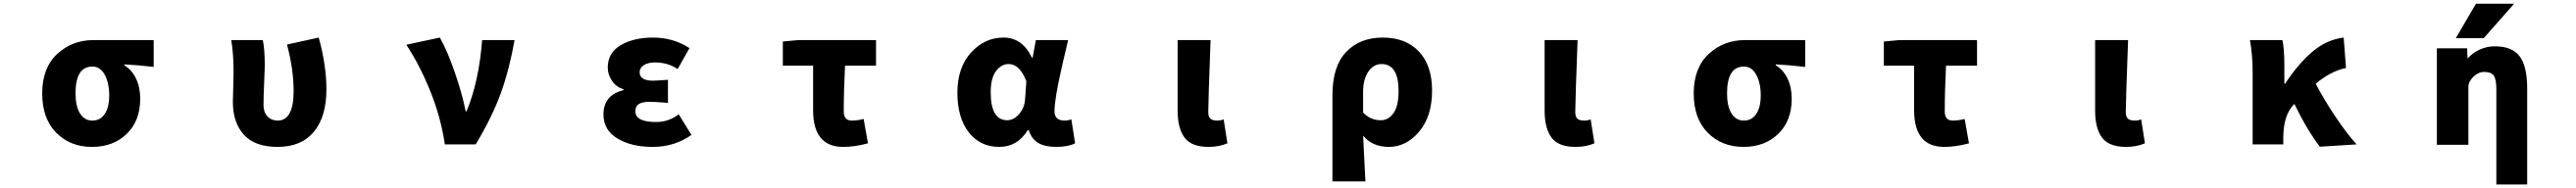

<svg xmlns="http://www.w3.org/2000/svg" viewBox="-20 -788 14040 1026"><path d="M210 -278.3Q210 -418 292 -493.7Q374 -569.3 489.3 -569.3H817.4V-422.9Q724.6 -433.6 657.2 -436.5V-431.6Q698.2 -407.2 721.2 -359.4Q744.1 -311.5 744.1 -249Q744.1 -128.9 670.9 -57.6Q597.7 13.7 480.5 13.7Q363.3 13.7 286.6 -63.5Q210 -140.6 210 -278.3ZM575.2 -267.6Q575.2 -335 550.8 -379.9Q526.4 -424.8 483.4 -424.8Q391.6 -424.8 391.6 -278.3Q391.6 -208 416 -168.9Q440.4 -129.9 483.4 -129.9Q526.4 -129.9 550.8 -166Q575.2 -202.1 575.2 -267.6Z M1493.2 13.7Q1369.1 13.7 1309.1 -52.7Q1249 -119.1 1249 -231.4Q1249 -257.8 1251 -311.5Q1252.9 -365.2 1252.9 -391.6Q1252.9 -494.1 1240.2 -569.3H1412.1Q1422.9 -521.5 1422.9 -426.8Q1422.9 -409.2 1419.4 -333.5Q1416 -257.8 1416 -215.8Q1416 -175.8 1437.5 -152.8Q1459 -129.9 1493.2 -129.9Q1580.1 -129.9 1580.1 -292Q1580.1 -409.2 1543.9 -544.9L1716.8 -583Q1758.8 -432.6 1758.8 -299.8Q1758.8 -151.4 1690.4 -68.8Q1622.1 13.7 1493.2 13.7Z M2572.3 0H2404.3Q2381.8 -149.4 2324.7 -291Q2267.6 -432.6 2194.3 -543.9L2377 -583Q2418 -510.7 2459 -391.6Q2500 -272.5 2517.6 -180.7H2522.5Q2589.8 -341.8 2607.4 -569.3H2784.2Q2755.9 -409.2 2709.5 -280.3Q2663.1 -151.4 2572.3 0Z M3537.1 13.7Q3420.9 13.7 3344.7 -32.2Q3268.6 -78.1 3268.6 -163.1Q3268.6 -269.5 3377.9 -295.9V-300.8Q3336.9 -313.5 3314.5 -347.7Q3292 -381.8 3292 -418.9Q3292 -500 3362.8 -541.5Q3433.6 -583 3539.1 -583Q3649.4 -583 3737.3 -525.4L3672.9 -411.1Q3618.2 -447.3 3549.8 -447.3Q3511.7 -447.3 3488.8 -432.6Q3465.8 -418 3465.8 -393.6Q3465.8 -347.7 3539.1 -347.7Q3554.7 -347.7 3620.1 -352.5V-226.6Q3609.4 -227.5 3588.9 -229Q3568.4 -230.5 3551.8 -231.4Q3535.2 -232.4 3521.5 -232.4Q3480.5 -232.4 3461.4 -220.2Q3442.4 -208 3442.4 -180.7Q3442.4 -122.1 3555.7 -122.1Q3624 -122.1 3678.7 -164.1L3748 -51.8Q3656.2 13.7 3537.1 13.7Z M4575.2 13.7Q4411.1 13.7 4411.1 -186.5V-429.7H4246.1V-561.5L4331.1 -569.3H4753.9V-429.7H4585Q4578.1 -296.9 4578.1 -179.7Q4578.1 -129.9 4622.1 -129.9Q4652.3 -129.9 4686.5 -138.7L4710 -5.9Q4638.7 13.7 4575.2 13.7Z M5425.8 13.7Q5321.3 13.7 5259.3 -65.9Q5197.3 -145.5 5197.3 -282.2Q5197.3 -418.9 5271.5 -501Q5345.7 -583 5449.2 -583Q5550.8 -583 5603.5 -473.6H5607.4L5625 -569.3H5800.8Q5797.9 -554.7 5787.6 -512.2Q5777.3 -469.7 5772.5 -448.7Q5767.6 -427.7 5759.3 -389.2Q5751 -350.6 5746.1 -326.7Q5741.2 -302.7 5736.3 -272.9Q5731.4 -243.2 5729 -220.7Q5726.6 -198.2 5726.6 -180.7Q5726.6 -129.9 5781.2 -129.9Q5800.8 -129.9 5818.4 -136.7L5838.9 -5.9Q5799.8 13.7 5737.3 13.7Q5674.8 13.7 5638.7 -7.3Q5602.5 -28.3 5585.9 -78.1H5581.1Q5524.4 13.7 5425.8 13.7ZM5468.8 -131.8Q5504.9 -131.8 5534.2 -166Q5563.5 -200.2 5566.4 -248L5573.2 -344.7Q5537.1 -438.5 5476.6 -438.5Q5436.5 -438.5 5407.7 -399.9Q5378.9 -361.3 5378.9 -285.2Q5378.9 -131.8 5468.8 -131.8Z M6566.4 13.7Q6472.7 13.7 6435.1 -37.1Q6397.5 -87.9 6397.5 -184.6V-569.3H6577.1Q6564.5 -229.5 6564.5 -177.7Q6564.5 -150.4 6576.2 -140.1Q6587.9 -129.9 6613.3 -129.9Q6633.8 -129.9 6648.4 -136.7L6668.9 -5.9Q6623 13.7 6566.4 13.7Z M7241.2 202.1V-269.5Q7241.2 -425.8 7315.9 -504.4Q7390.6 -583 7515.6 -583Q7640.6 -583 7712.4 -506.8Q7784.2 -430.7 7784.2 -293.9Q7784.2 -153.3 7713.9 -69.8Q7643.6 13.7 7547.9 13.7Q7459 13.7 7408.2 -47.9Q7413.1 38.1 7420.9 202.1ZM7504.9 -131.8Q7546.9 -131.8 7574.2 -170.9Q7601.6 -210 7601.6 -291Q7601.6 -438.5 7508.8 -438.5Q7464.8 -438.5 7436.5 -396.5Q7408.2 -354.5 7408.2 -287.1V-173.8Q7448.2 -131.8 7504.9 -131.8Z M8566.4 13.7Q8472.7 13.7 8435.1 -37.1Q8397.5 -87.9 8397.5 -184.6V-569.3H8577.1Q8564.5 -229.5 8564.5 -177.7Q8564.5 -150.4 8576.2 -140.1Q8587.9 -129.9 8613.3 -129.9Q8633.8 -129.9 8648.4 -136.7L8668.9 -5.9Q8623 13.7 8566.4 13.7Z M9210 -278.3Q9210 -418 9292 -493.7Q9374 -569.3 9489.3 -569.3H9817.4V-422.9Q9724.6 -433.6 9657.2 -436.5V-431.6Q9698.2 -407.2 9721.2 -359.4Q9744.1 -311.5 9744.1 -249Q9744.1 -128.9 9670.9 -57.6Q9597.7 13.7 9480.5 13.7Q9363.3 13.7 9286.6 -63.5Q9210 -140.6 9210 -278.3ZM9575.2 -267.6Q9575.2 -335 9550.8 -379.9Q9526.4 -424.8 9483.4 -424.8Q9391.6 -424.8 9391.6 -278.3Q9391.6 -208 9416 -168.9Q9440.4 -129.9 9483.4 -129.9Q9526.4 -129.9 9550.8 -166Q9575.2 -202.1 9575.2 -267.6Z M10575.2 13.7Q10411.1 13.7 10411.1 -186.5V-429.7H10246.1V-561.5L10331.1 -569.3H10753.9V-429.7H10585Q10578.1 -296.9 10578.1 -179.7Q10578.1 -129.9 10622.1 -129.9Q10652.3 -129.9 10686.5 -138.7L10710 -5.9Q10638.7 13.7 10575.2 13.7Z M11566.4 13.7Q11472.7 13.7 11435.1 -37.1Q11397.5 -87.9 11397.5 -184.6V-569.3H11577.1Q11564.5 -229.5 11564.5 -177.7Q11564.5 -150.4 11576.2 -140.1Q11587.9 -129.9 11613.3 -129.9Q11633.8 -129.9 11648.4 -136.7L11668.9 -5.9Q11623 13.7 11566.4 13.7Z M12822.3 0 12622.1 12.7Q12550.8 -81.1 12483.4 -220.7L12481.4 -218.8Q12422.9 -160.2 12422.9 -35.2V0H12255.9V-391.6Q12255.9 -486.3 12241.2 -569.3H12418Q12428.7 -524.4 12428.7 -426.8V-331.1H12432.6Q12503.9 -439.5 12581.1 -505.4Q12658.2 -571.3 12752 -583L12764.6 -417Q12680.7 -399.4 12599.6 -331.1Q12644.5 -245.1 12706.1 -152.8Q12767.6 -60.5 12822.3 0Z M13472.7 -767.6H13680.7L13515.6 -580.1H13363.3ZM13577.1 -535.2Q13668.9 -535.2 13710.4 -481.4Q13752 -427.7 13752 -303.7V218.8H13584V-298.8Q13584 -355.5 13569.8 -375.5Q13555.7 -395.5 13517.6 -395.5Q13486.3 -395.5 13459 -369.1Q13431.6 -342.8 13431.6 -314.5V2H13259.8V-524.4H13424.8L13426.8 -468.8Q13489.3 -535.2 13577.1 -535.2Z"/></svg>

Font: GenEi Gothic M Heavy
Style: Regular
Weight: 800
Designer: o_tamon (Modified); [Source Han Sans]
Ryoko NISHIZUKA  (kana & ideographs); Paul D. Hunt (Latin, Greek & Cyrillic); Wenl
Version: Version 1.1a;Original Version 1.004